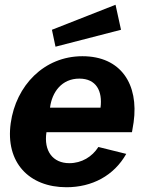

<svg xmlns="http://www.w3.org/2000/svg" viewBox="-20 -776 610 806"><path d="M534 -221 541 -263C563 -422 488 -540 326 -540C165 -540 47 -417 25 -259C2 -94 102 10 259 10C366 10 458 -38 510 -130L393 -159C367 -118 323 -91 271 -91C202 -91 163 -142 175 -221ZM198 -651 213 -580 488 -651 465 -756ZM190 -324C198 -389 239 -446 313 -446C384 -446 411 -394 402 -324Z"/></svg>

Font: Cheyenne Sans
Style: Bold Italic
Weight: 700
Italic angle: -8.13011°
Designer: The Public Sans project authors (U.S. Web Design System), Libre Franklin designed by Pablo Impallari and Rodrigo Fuenzal
Foundry: The Cheyenne Sans Project Authors
Version: Version 2.007